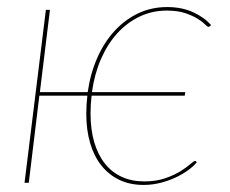

<svg xmlns="http://www.w3.org/2000/svg" viewBox="-20 -518 652 544"><path d="M575 -444Q574 -443 573 -442.5Q572 -442 570.5 -442Q567.5 -442 560.5 -449.2Q553.5 -456.5 539.8 -465Q526 -473.5 504.8 -480.8Q483.5 -488 452.5 -488Q411 -488 375.5 -471Q340 -454 312.2 -423.5Q284.5 -393 266 -350.5Q247.5 -308 240.5 -257H505L503.5 -247H239.5Q236.5 -222 236.5 -196.5Q236.5 -151 247 -115.2Q257.5 -79.5 277 -54.8Q296.5 -30 324.8 -17Q353 -4 388.5 -4Q422.5 -4 448.2 -13Q474 -22 491.5 -33Q509 -44 519.2 -53Q529.5 -62 532.5 -62Q534.5 -62 536 -60L537.5 -58Q528.5 -47 513 -35.8Q497.5 -24.5 477.8 -15.2Q458 -6 434.8 0Q411.5 6 387 6Q348.5 6 318.5 -8.2Q288.5 -22.5 267.5 -48.8Q246.5 -75 235.5 -112.2Q224.5 -149.5 224.5 -195.5Q224.5 -221.5 227.5 -247H91.5L61.5 0H49.5L110 -490H121.5L93 -257H228.5Q236 -309.5 255.5 -353.8Q275 -398 304.2 -430Q333.5 -462 371.2 -480Q409 -498 453.5 -498Q494.5 -498 526.2 -483.8Q558 -469.5 578 -447Z"/></svg>

Font: Lato Hairline
Style: Italic
Weight: 100
Italic angle: -7°
Designer: Lukasz Dziedzic
Foundry: tyPoland Lukasz Dziedzic
Version: Version 2.007; 2014-02-27